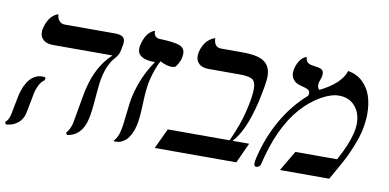

<svg xmlns="http://www.w3.org/2000/svg" viewBox="-82 -751 1896 936"><g transform="rotate(10 866.0 -282.5)"><path d="M404.8 -295.9Q397.5 -262.7 392.1 -190.4Q386.7 -118.2 378.9 -85Q359.4 2 287.1 12.2L280.8 2Q298.8 -19 306.2 -48.8Q310.1 -66.9 321.3 -133.8Q332.5 -199.7 337.9 -223.1Q365.2 -341.3 438 -408.2H143.1Q112.3 -408.2 95.7 -422.6Q79.1 -437 79.1 -460.9Q79.1 -473.1 81.1 -479Q85.9 -500 94.2 -515.9Q102.5 -531.7 110.8 -539.8Q119.1 -547.9 126.7 -552.7Q134.3 -557.6 139.2 -558.6L144 -560.1Q144 -542 154.5 -529.1Q165 -516.1 183.1 -516.1H429.2Q458 -516.1 469.5 -507.8Q481 -499.5 481 -481.9Q481 -471.2 478 -458L473.1 -434.1Q470.2 -421.4 461.7 -409.4Q453.1 -397.5 444.1 -387.7Q435.1 -377.9 423.8 -354Q412.6 -330.1 404.8 -295.9ZM92.8 -159.2Q90.3 -149.4 83 -108.4Q75.7 -67.4 73.2 -58.1Q66.4 -27.8 43 -8.3Q19.5 11.2 -16.1 13.2L-21 2Q-3.9 -11.7 2 -41L11.7 -90.8L21 -138.2Q33.2 -189.9 58.6 -219Q84 -248 120.1 -248Q130.9 -248 136.2 -244.1L132.8 -231Q119.6 -223.6 108.9 -203.9Q98.1 -184.1 92.8 -159.2Z M541.5 -50.8Q548.8 -80.1 554.7 -140.6Q560.5 -200.7 567.4 -230Q590.8 -330.6 647.5 -412.1Q560.5 -412.1 560.5 -463.9Q560.5 -476.1 562.5 -481.9Q567.4 -502.9 575.2 -518.8Q583 -534.7 590.8 -542.5Q598.6 -550.3 605.7 -555.2Q612.8 -560.1 617.2 -561L621.6 -562Q620.1 -533.7 645.5 -527.8Q721.7 -525.4 749 -515.1Q776.4 -504.9 776.4 -476.1Q776.4 -462.4 772.5 -449.2Q771 -442.4 763.7 -428.7Q756.3 -415 749.5 -407.2Q739.3 -403.8 730.5 -403.8Q706.1 -403.8 673.3 -420.9Q650.4 -377 636.7 -318.8Q627.4 -278.8 625 -203.9Q622.6 -128.9 614.7 -94.2Q608.9 -69.3 599.6 -50.8Q590.3 -32.2 581.1 -22.2Q571.8 -12.2 560.5 -6.3Q549.3 -0.5 541.3 1.2Q533.2 2.9 525.4 2.9L514.6 2Q534.7 -19.5 541.5 -50.8Z M1060.1 -533.2Q1137.7 -533.2 1168.9 -510Q1200.2 -486.8 1200.2 -438Q1200.2 -403.8 1177.2 -301.8Q1143.1 -159.7 1086.9 -100.1H1168.9L1123 0H719.2L766.1 -100.1H1072.3Q1112.8 -189.5 1127.9 -255.9Q1145 -325.7 1145 -366.2Q1145 -403.8 1127.2 -414.3Q1109.4 -424.8 1064 -424.8H910.2Q879.9 -424.8 863.5 -439.5Q847.2 -454.1 847.2 -479Q847.2 -485.4 849.1 -497.1Q854 -517.1 862.8 -533Q871.6 -548.8 880.6 -556.9Q889.6 -564.9 897.9 -570.1Q906.2 -575.2 911.6 -576.7L917 -578.1Q917 -558.6 925.8 -545.9Q934.6 -533.2 954.1 -533.2Z M1583 -533.2Q1626 -525.9 1655.3 -498.3Q1684.6 -470.7 1697.8 -431.4Q1710.9 -392.1 1710.9 -342.8Q1710.9 -302.7 1699.7 -252Q1692.4 -221.7 1676.8 -182.9Q1661.1 -144 1649.9 -121.3Q1638.7 -98.6 1629.9 -83L1583 0H1338.9L1397.9 -100.1H1604Q1647 -175.8 1663.1 -241.2Q1668.9 -265.6 1668.9 -287.1Q1668.9 -339.8 1639.6 -373.5Q1610.4 -407.2 1560.1 -407.2Q1521 -407.2 1471.2 -378.9Q1421.4 -350.1 1377.9 -301.8Q1286.6 -199.2 1242.7 -8.8Q1241.7 -4.9 1235.4 0Q1229 4.9 1222.7 4.9Q1210.9 4.9 1210.9 -11.2Q1210.9 -21.5 1215.8 -42Q1240.2 -144.5 1290.5 -231.7Q1340.8 -318.8 1412.1 -380.9Q1414.1 -388.7 1414.1 -393.1Q1414.1 -404.8 1403.8 -410.6Q1393.6 -416.5 1366.7 -422.9Q1343.3 -428.7 1331.1 -443.6Q1318.8 -458.5 1318.8 -479Q1318.8 -485.4 1320.8 -497.1Q1325.2 -514.6 1332 -528.1Q1338.9 -541.5 1345.5 -548.3Q1352.1 -555.2 1358.2 -559.1Q1364.3 -563 1368.2 -564L1372.1 -564.9Q1372.6 -554.2 1376.5 -546.6Q1380.4 -539.1 1387.9 -535.4Q1395.5 -531.7 1401.9 -530.3Q1408.2 -528.8 1417 -527.8Q1427.7 -526.9 1433.8 -525.6Q1439.9 -524.4 1447.8 -521.5Q1455.6 -518.6 1459.2 -512.5Q1462.9 -506.3 1462.9 -497.1Q1462.9 -488.8 1461.9 -484.9Q1460 -476.1 1456.5 -467.8Q1453.1 -459.5 1451.7 -453.1Q1450.7 -450.2 1450.7 -442.9Q1450.7 -425.8 1460 -418Q1562 -467.8 1583 -533.2Z"/></g></svg>

Font: Linux Libertine G
Style: Italic
Weight: 400
Italic angle: -12°
Designer: Philipp H. Poll
Foundry: Philipp H. Poll
Version: Version 5.1.3